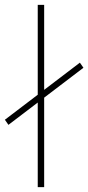

<svg xmlns="http://www.w3.org/2000/svg" viewBox="-65 -770 363 790"><path d="M-30.3 -256.3 -44.9 -277.3 263.7 -512.2 278.3 -491.2ZM116.7 0H90.3V-750H116.7Z"/></svg>

Font: Heebo Thin
Style: Regular
Weight: 250
Designer: Oded Ezer
Foundry: Ezer Type House
Version: Version 3.100